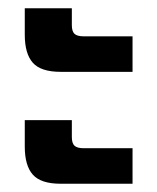

<svg xmlns="http://www.w3.org/2000/svg" viewBox="-20 -493 381 465"><path d="M40 -409V-473H154V-432Q154 -417 160.5 -411Q167 -405 183 -405H301V-319H127Q79 -319 59.5 -341Q40 -363 40 -409ZM40 -138V-202H154V-161Q154 -146 160.5 -140Q167 -134 183 -134H301V-48H127Q79 -48 59.5 -70Q40 -92 40 -138Z"/></svg>

Font: Prompt Medium
Style: Regular
Weight: 500
Designer: Katatrad Team
Foundry: CadsonDemak
Version: Version 1.001